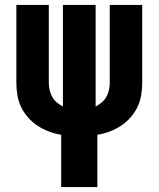

<svg xmlns="http://www.w3.org/2000/svg" viewBox="-20 -550 640 775"><path d="M227 205V-6Q202 -10 178 -19Q154 -28 133 -41.5Q112 -55 94.5 -74.5Q77 -94 66 -116.5Q55 -139 50.5 -164.5Q46 -190 46 -215V-530H177V-215Q177 -200 180.5 -185.5Q184 -171 191 -158.5Q198 -146 209.5 -136.5Q221 -127 234 -120V-530H366V-120Q379 -127 390.5 -136.5Q402 -146 409 -158.5Q416 -171 419.5 -185.5Q423 -200 423 -215V-530H554V-215Q554 -190 549.5 -164.5Q545 -139 534 -116.5Q523 -94 505.5 -74.5Q488 -55 467 -41.5Q446 -28 422 -19Q398 -10 373 -6V205Z"/></svg>

Font: Iosevka Curly Heavy Extended
Style: Regular
Weight: 900
Width: 7
Monospace: yes
Designer: Belleve Invis
Foundry: Belleve Invis
Version: Version 11.1.0; ttfautohint (v1.8.3)